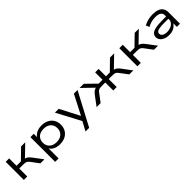

<svg xmlns="http://www.w3.org/2000/svg" viewBox="382 -1997 3676 3676"><g transform="rotate(-45 2219.5 -159.5)"><path d="M106 0V-490H199V-290H317L522 -490H634L387 -251L369 -278Q404 -276 428.5 -268Q453 -260 475 -241Q497 -222 523 -188L664 0H555L436 -159Q417 -183 400.5 -195.5Q384 -208 361 -212Q338 -216 300 -216H199V0Z M775 180V-490H865V-380H857Q880 -436 940.5 -467.5Q1001 -499 1081 -499Q1165 -499 1227 -467Q1289 -435 1323 -378.5Q1357 -322 1357 -245Q1357 -170 1323 -112.5Q1289 -55 1227.5 -23Q1166 9 1081 9Q1001 9 941.5 -22.5Q882 -54 860 -108H868V180ZM1065 -66Q1157 -66 1210 -115.5Q1263 -165 1263 -246Q1263 -327 1210 -376Q1157 -425 1065 -425Q972 -425 919.5 -376Q867 -327 867 -246Q867 -165 919.5 -115.5Q972 -66 1065 -66Z M1597 180 1712 -35V26L1438 -490H1541L1755 -77H1739L1952 -490H2051L1696 180Z M2077 0 2217 -188Q2244 -222 2266 -241Q2288 -260 2313 -268Q2338 -276 2374 -278L2354 -250L2106 -490H2219L2423 -290H2528V-490H2621V-290H2725L2929 -490H3042L2794 -250L2774 -278Q2810 -276 2834 -268.5Q2858 -261 2881 -242.5Q2904 -224 2931 -188L3071 0H2963L2843 -160Q2824 -185 2807.5 -197Q2791 -209 2767.5 -212.5Q2744 -216 2706 -216H2621V0H2528V-216H2442Q2404 -216 2381 -212.5Q2358 -209 2341 -197Q2324 -185 2306 -160L2186 0Z M3182 0V-490H3275V-290H3393L3598 -490H3710L3463 -251L3445 -278Q3480 -276 3504.5 -268Q3529 -260 3551 -241Q3573 -222 3599 -188L3740 0H3631L3512 -159Q3493 -183 3476.5 -195.5Q3460 -208 3437 -212Q3414 -216 3376 -216H3275V0Z M4039 9Q3976 9 3927.5 -11Q3879 -31 3851.5 -65.5Q3824 -100 3824 -145Q3824 -192 3854.5 -223.5Q3885 -255 3953.5 -270.5Q4022 -286 4137 -286H4262V-225H4141Q4074 -225 4030.5 -220Q3987 -215 3962 -206Q3937 -197 3927 -182Q3917 -167 3917 -147Q3917 -107 3954 -84Q3991 -61 4052 -61Q4105 -61 4149 -79.5Q4193 -98 4219 -131Q4245 -164 4245 -205V-318Q4245 -373 4205.5 -399Q4166 -425 4090 -425Q4032 -425 3978.5 -411Q3925 -397 3879 -369L3849 -438Q3882 -457 3922 -471Q3962 -485 4006 -492Q4050 -499 4094 -499Q4171 -499 4224.5 -478.5Q4278 -458 4306.5 -416Q4335 -374 4335 -308V0H4250V-112L4258 -113Q4241 -78 4211 -50.5Q4181 -23 4138 -7Q4095 9 4039 9Z"/></g></svg>

Font: Nunito Sans 10pt Expanded
Style: Regular
Weight: 400
Width: 7
Designer: Vernon Adams
Foundry: Vernon Adams
Version: Version 3.101;gftools[0.9.27]